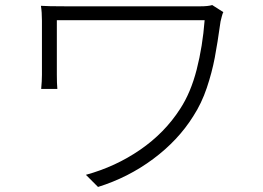

<svg xmlns="http://www.w3.org/2000/svg" viewBox="-20 -714 1040 760"><path d="M853 -629Q841 -543 830 -485Q819 -427 798.5 -366Q778 -305 745 -254Q685 -158 586 -84.5Q487 -11 368 26L320 -22Q437 -54 534.5 -121Q632 -188 693 -283Q735 -347 758.5 -438.5Q782 -530 790 -634H205V-418Q205 -384 207 -362H143Q146 -394 146 -418V-632Q146 -666 142 -691Q167 -689 242 -689H772Q804 -689 820 -694L864 -666Q861 -661 858 -649Q855 -637 853 -629Z"/></svg>

Font: 寒蝉端黑体 Light
Style: Regular
Weight: 300
Designer: ChillDuanSans {Warren2060}; 
Source Han Sans {Ryoko NISHIZUKA 西塚涼子 (kana, bopomofo & ideographs); Paul D. Hunt (Latin, G
Foundry: ChillType&Adobe
Version: Version 1.300;Glyphs 3.3 (3306)